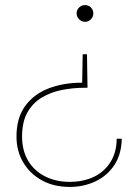

<svg xmlns="http://www.w3.org/2000/svg" viewBox="-20 -534 534 757"><path d="M323 -320 325 -188H315Q269 -188 225 -179.5Q181 -171 145 -149.5Q109 -128 88 -90.5Q67 -53 67 4Q67 59 90.5 99Q114 139 157 161Q200 183 254 183Q310 183 351.5 162.5Q393 142 416.5 103.5Q440 65 440 13H460Q459 74 431 116.5Q403 159 356.5 181Q310 203 255 203Q193 203 146 177.5Q99 152 72 107Q45 62 45 4Q45 -68 78.5 -115Q112 -162 170.5 -185Q229 -208 304 -208L306 -320ZM315 -514Q329 -514 338.5 -504.5Q348 -495 348 -481Q348 -468 338.5 -458Q329 -448 315 -448Q302 -448 292 -458Q282 -468 282 -481Q282 -495 292 -504.5Q302 -514 315 -514Z"/></svg>

Font: DM Sans 16pt Thin
Style: Regular
Weight: 250
Version: Version 4.004;gftools[0.9.30]